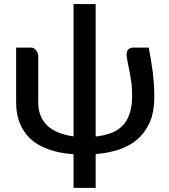

<svg xmlns="http://www.w3.org/2000/svg" viewBox="-20 -740 817 929"><path d="M622.6 -509.8H699.7Q703.6 -488.8 710.4 -449.7Q715.3 -420.9 719.2 -391.6Q721.7 -371.1 724.6 -333.5Q726.6 -307.6 726.6 -272Q726.6 -197.8 704.1 -147Q681.2 -96.7 642.6 -64Q604.5 -31.7 552.7 -15.6Q502 1 442.9 5.4V168.9H335.9V6.3Q263.7 1 213.4 -18.1Q160.2 -37.1 126.5 -68.8Q93.8 -99.6 75.2 -145.5Q58.1 -188 58.1 -244.6V-509.8H131.8Q138.2 -509.8 144.5 -505.9Q149.9 -502.4 154.8 -496.1Q160.2 -488.3 162.6 -482.4Q165 -474.1 165 -468.3V-244.6Q165 -208 176.8 -180.2Q187.5 -152.3 210.4 -130.9Q231.9 -110.8 264.6 -98.1Q297.9 -85 335.9 -80.1V-720.2H442.9V-79.6Q478.5 -83 514.6 -95.2Q545.9 -106 569.8 -128.9Q593.8 -151.9 606 -186.5Q619.1 -223.6 619.1 -272Q619.1 -309.6 616.2 -337.4Q613.3 -359.4 607.9 -388.2Q604.5 -407.7 599.1 -431.6Q594.2 -454.6 592.3 -474.6Q592.3 -493.7 602.1 -502Q611.3 -509.8 622.6 -509.8Z"/></svg>

Font: Lato-SemiBold
Style: Regular
Weight: 500
Designer: Lukasz Dziedzic with Adam Twardoch and Botio Nikoltchev
Foundry: tyPoland Lukasz Dziedzic
Version: ""